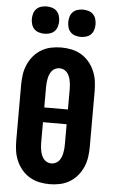

<svg xmlns="http://www.w3.org/2000/svg" viewBox="-63 -1002 626 1051"><g transform="rotate(5 250.0 -476.0)"><path d="M250 8Q221 8 193 2Q165 -4 140.5 -18.5Q116 -33 97.5 -55Q79 -77 67.5 -103.5Q56 -130 52 -158Q48 -186 48 -215V-520Q48 -549 52 -577Q56 -605 67.5 -631.5Q79 -658 97.5 -680Q116 -702 140.5 -716.5Q165 -731 193 -737Q221 -743 250 -743Q279 -743 307 -737Q335 -731 359.5 -716.5Q384 -702 402.5 -680Q421 -658 432.5 -631.5Q444 -605 448 -577Q452 -549 452 -520V-215Q452 -186 448 -158Q444 -130 432.5 -103.5Q421 -77 402.5 -55Q384 -33 359.5 -18.5Q335 -4 307 2Q279 8 250 8ZM315 -408V-520Q315 -532 314 -543.5Q313 -555 310.5 -567Q308 -579 303.5 -590Q299 -601 291.5 -610Q284 -619 273 -624Q262 -629 250 -629Q238 -629 227 -624Q216 -619 208.5 -610Q201 -601 196.5 -590Q192 -579 189.5 -567Q187 -555 186 -543.5Q185 -532 185 -520V-408ZM250 -106Q262 -106 273 -111Q284 -116 291.5 -125Q299 -134 303.5 -145Q308 -156 310.5 -168Q313 -180 314 -191.5Q315 -203 315 -215V-327H185V-215Q185 -203 186 -191.5Q187 -180 189.5 -168Q192 -156 196.5 -145Q201 -134 208.5 -125Q216 -116 227 -111Q238 -106 250 -106ZM350 -810Q335 -810 320 -814.5Q305 -819 294.5 -829.5Q284 -840 279.5 -855Q275 -870 275 -885Q275 -900 279.5 -915Q284 -930 294.5 -940.5Q305 -951 320 -955.5Q335 -960 350 -960Q365 -960 380 -955.5Q395 -951 405.5 -940.5Q416 -930 420.5 -915Q425 -900 425 -885Q425 -870 420.5 -855Q416 -840 405.5 -829.5Q395 -819 380 -814.5Q365 -810 350 -810ZM150 -810Q135 -810 120 -814.5Q105 -819 94.5 -829.5Q84 -840 79.5 -855Q75 -870 75 -885Q75 -900 79.5 -915Q84 -930 94.5 -940.5Q105 -951 120 -955.5Q135 -960 150 -960Q165 -960 180 -955.5Q195 -951 205.5 -940.5Q216 -930 220.5 -915Q225 -900 225 -885Q225 -870 220.5 -855Q216 -840 205.5 -829.5Q195 -819 180 -814.5Q165 -810 150 -810Z"/></g></svg>

Font: Iosevka Term Curly Heavy
Style: Regular
Weight: 900
Designer: Belleve Invis
Foundry: Belleve Invis
Version: Version 32.3.0